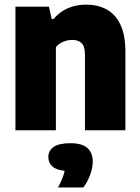

<svg xmlns="http://www.w3.org/2000/svg" viewBox="-20 -578 622 852"><path d="M48.5 0V-548.5H197L209.5 -493.5H217.5Q272 -557.5 363 -557.5Q412.5 -557.5 452 -536.8Q491.5 -516 514 -469.5Q536.5 -423 536.5 -346.5V0H357V-334Q357 -372.5 341.8 -386.8Q326.5 -401 300.5 -401Q280.5 -401 260.8 -392.8Q241 -384.5 228 -369V0ZM237.5 254Q261 209.5 267 180Q228.5 176 211.5 159.8Q194.5 143.5 194.5 119Q194.5 90.5 218 74Q241.5 57.5 292.5 57.5Q344.5 57.5 368 78.8Q391.5 100 391.5 139Q391.5 167.5 379.5 199.2Q367.5 231 349.5 254Z"/></svg>

Font: Encode Sans SmCnd XBd
Style: Regular
Weight: 800
Width: 4
Designer: Multiple Designers
Foundry: Impallari Type
Version: Version 3.002; ttfautohint (v1.8.3) -l 8 -r 50 -G 200 -x 14 